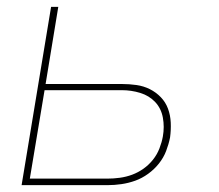

<svg xmlns="http://www.w3.org/2000/svg" viewBox="-20 -540 640 560"><path d="M43 0 129 -520H150L113 -295H335Q357 -295 378 -292Q399 -289 417 -280Q435 -271 449 -256.5Q463 -242 470 -223Q477 -204 478 -182.5Q479 -161 476 -139Q472 -119 464.5 -99.5Q457 -80 443.5 -63Q430 -46 412 -33Q394 -20 374.5 -13Q355 -6 334.5 -3Q314 0 294 0ZM293 -19Q311 -19 329.5 -21.5Q348 -24 365.5 -30.5Q383 -37 398.5 -48Q414 -59 426 -74Q438 -89 445 -107Q452 -125 455 -142Q460 -170 455 -197Q450 -224 432.5 -242.5Q415 -261 389 -269Q363 -277 335 -277H110L67 -19Z"/></svg>

Font: Iosevka Thin Extended Oblique
Style: Regular
Weight: 100
Width: 7
Italic angle: -9°
Monospace: yes
Designer: Belleve Invis
Foundry: Belleve Invis
Version: Version 32.5.0; ttfautohint (v1.8.4)